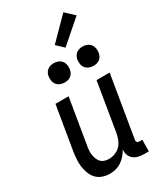

<svg xmlns="http://www.w3.org/2000/svg" viewBox="-239 -1060 978 1154"><g transform="rotate(-30 250.0 -482.5)"><path d="M167 8Q141 8 116.5 -0.5Q92 -9 75.5 -26.5Q59 -44 50 -67.5Q41 -91 37.5 -116Q34 -141 36 -167.5Q38 -194 42 -221L92 -520H183L131 -207Q128 -192 127 -176.5Q126 -161 128 -146Q130 -131 135.5 -117Q141 -103 150.5 -92.5Q160 -82 175 -77Q190 -72 205 -72Q226 -72 247 -79.5Q268 -87 284 -103Q300 -119 308.5 -140Q317 -161 321 -182L377 -520H468L397 -93Q396 -89 397 -85Q398 -81 400.5 -78Q403 -75 407 -73.5Q411 -72 416 -72H436L435 8H402Q382 8 363 3.5Q344 -1 330 -12.5Q316 -24 309.5 -42Q303 -60 305 -80Q294 -61 279.5 -44Q265 -27 247 -15Q229 -3 208 2.5Q187 8 167 8ZM405 -603Q389 -603 374.5 -609Q360 -615 350.5 -627Q341 -639 339 -654.5Q337 -670 339 -686Q341 -697 347 -707.5Q353 -718 362.5 -725Q372 -732 383 -734.5Q394 -737 405 -737Q421 -737 435.5 -731Q450 -725 459 -713Q468 -701 470.5 -685.5Q473 -670 470 -654Q468 -643 462.5 -632.5Q457 -622 447 -615Q437 -608 426.5 -605.5Q416 -603 405 -603ZM205 -603Q189 -603 174.5 -609Q160 -615 150.5 -627Q141 -639 139 -654.5Q137 -670 139 -686Q141 -697 147 -707.5Q153 -718 162.5 -725Q172 -732 183 -734.5Q194 -737 205 -737Q221 -737 235.5 -731Q250 -725 259 -713Q268 -701 270.5 -685.5Q273 -670 270 -654Q268 -643 262.5 -632.5Q257 -622 247 -615Q237 -608 226.5 -605.5Q216 -603 205 -603ZM313 -782 265 -828 408 -973 468 -917Z"/></g></svg>

Font: Iosevka Term Curly Medium
Style: Italic
Weight: 500
Italic angle: -9°
Designer: Belleve Invis
Foundry: Belleve Invis
Version: Version 32.3.0